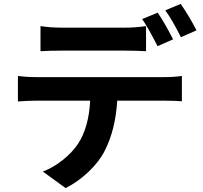

<svg xmlns="http://www.w3.org/2000/svg" viewBox="-20 -889 1040 986"><path d="M188 -755Q239 -747 295 -747H622Q676 -747 730 -755V-626Q679 -629 622 -629H295Q233 -629 188 -626ZM72 -499Q117 -493 168 -493H823Q875 -493 914 -499V-369Q876 -372 823 -372H582Q573 -223 518 -115Q491 -61 436.5 -8.5Q382 44 317 77L200 -8Q253 -28 302 -67Q351 -106 381 -151Q436 -235 443 -372H168Q128 -372 72 -368ZM790 -824Q826 -771 869 -687L789 -652Q738 -752 710 -791ZM908 -869Q953 -804 989 -733L909 -698Q866 -784 829 -836Z"/></svg>

Font: Swei Fan Sans CJK TC
Style: Bold
Weight: 700
Version: Version 2.130